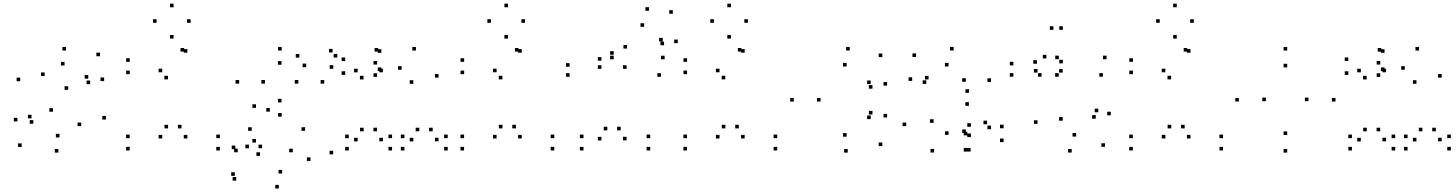

<svg xmlns="http://www.w3.org/2000/svg" viewBox="-20 -827 8100 1068"><path d="M569.1 -162.1V-182.1H549.1V-162.1ZM359.2 -327.3V-347.3H339.2V-327.3ZM228.3 -404V-424H208.3V-404ZM339.1 -462.7V-482.7H319.1V-462.7ZM471 -389.5V-409.5H451V-389.5ZM481.5 -359V-379H461.5V-359ZM559.2 -375.9V-395.9H539.2V-375.9ZM536.1 -514.1V-534.1H516.1V-514.1ZM347.2 -545.8V-565.8H327.2V-545.8ZM92.3 -375.2V-395.2H72.3V-375.2ZM274.7 -205.5V-225.5H254.7V-205.5ZM431.6 -125.5V-145.5H411.6V-125.5ZM310.9 -62.4V-82.4H290.9V-62.4ZM165.4 -138.8V-158.8H145.4V-138.8ZM155.4 -168.5V-188.5H135.4V-168.5ZM76.9 -151.6V-171.6H56.9V-151.6ZM100.5 -9.5V-29.5H80.5V-9.5ZM304.8 21.9V1.9H284.8V21.9Z M1203.2 10V-10H1183.2V10ZM1203.2 -58.5V-78.5H1183.2V-58.5ZM989.7 -112.8V-132.8H969.7V-112.8ZM1022.2 -56.7V-76.7H1002.2V-56.7ZM1022.2 -533.9V-553.9H1002.2V-533.9ZM1004.3 -539.9V-559.9H984.3V-539.9ZM701.8 -483V-503H681.8V-483ZM701.8 -414.5V-434.5H681.8V-414.5ZM914.3 -385.5V-405.5H894.3V-385.5ZM882.3 -425V-445H862.3V-425ZM882.3 -56.7V-76.7H862.3V-56.7ZM914.9 -112.8V-132.8H894.9V-112.8ZM701.4 -58.5V-78.5H681.4V-58.5ZM701.4 10V-10H681.4V10ZM1040.3 -700.1V-720.1H1020.3V-700.1ZM945.7 -786.6V-806.6H925.7V-786.6ZM851 -700.1V-720.1H831V-700.1ZM945.7 -612.3V-632.3H925.7V-612.3Z M1833.2 31.6V11.6H1813.2V31.6ZM1677.2 -99.2V-119.2H1657.2V-99.2ZM1380.2 -99.2V-119.2H1360.2V-99.2ZM1403.8 -33.9V-53.9H1383.8V-33.9ZM1481.1 -206V-226H1461.1V-206ZM1404 -226.9V-246.9H1384V-226.9ZM1289 2.8V-17.2H1269V2.8ZM1302.5 20.1V0.1H1282.5V20.1ZM1608.5 20.1V0.1H1588.5V20.1ZM1707 68.2V48.2H1687V68.2ZM1549.3 138.2V118.2H1529.3V138.2ZM1426.2 40.2V20.2H1406.2V40.2ZM1437.8 -2.4V-22.4H1417.8V-2.4ZM1364.8 -2.4V-22.4H1344.8V-2.4ZM1286.1 151.3V131.3H1266.1V151.3ZM1293.9 177.8V157.8H1273.9V177.8ZM1531 221.5V201.5H1511V221.5ZM1783.5 -361.8V-381.8H1763.5V-361.8ZM1546.9 -545.8V-565.8H1526.9V-545.8ZM1310.3 -361.8V-381.8H1290.3V-361.8ZM1546.9 -178.2V-198.2H1526.9V-178.2ZM1453.8 -361.8V-381.8H1433.8V-361.8ZM1545.9 -466.9V-486.9H1525.9V-466.9ZM1639.7 -361.8V-381.8H1619.7V-361.8ZM1545.9 -257.2V-277.2H1525.9V-257.2ZM1856.1 -507.1V-527.1H1836.1V-507.1ZM1830.1 -535.1V-555.1H1810.1V-535.1ZM1645.3 -506.6V-526.6H1625.3V-506.6ZM1683.3 -453.3V-473.3H1663.3V-453.3ZM1834 -444.5V-464.5H1814V-444.5Z M2470.3 10V-10H2450.3V10ZM2470.3 -58.5V-78.5H2450.3V-58.5ZM2386.8 -96.6V-116.6H2366.8V-96.6ZM2419.4 -40.8V-60.8H2399.4V-40.8ZM2419.4 -395.2V-415.2H2399.4V-395.2ZM2293.6 -545.8V-565.8H2273.6V-545.8ZM2077.6 -467.8V-487.8H2057.6V-467.8ZM2077.6 -399.3V-419.3H2057.6V-399.3ZM2214.1 -439.1V-459.1H2194.1V-439.1ZM2279.1 -360.8V-380.8H2259.1V-360.8ZM2279.1 -40.4V-60.4H2259.1V-40.4ZM2312.2 -96.6V-116.6H2292.2V-96.6ZM2229.6 -58.5V-78.5H2209.6V-58.5ZM2229.6 10V-10H2209.6V10ZM2160.8 10V-10H2140.8V10ZM2160.8 -58.5V-78.5H2140.8V-58.5ZM2077.3 -96.6V-116.6H2057.3V-96.6ZM2109.9 -40.8V-60.8H2089.9V-40.8ZM2109.9 -424.9V-444.9H2089.9V-424.9ZM2101.4 -431.9V-451.9H2081.4V-431.9ZM2101.4 -533.2V-553.2H2081.4V-533.2ZM2083.5 -539.9V-559.9H2063.5V-539.9ZM1900.1 -487.4V-507.4H1880.1V-487.4ZM1900.1 -410.5V-430.5H1880.1V-410.5ZM2002 -385.1V-405.1H1982V-385.1ZM1969.6 -424.6V-444.6H1949.6V-424.6ZM1969.6 -40.4V-60.4H1949.6V-40.4ZM2002.8 -96.6V-116.6H1982.8V-96.6ZM1920.1 -58.5V-78.5H1900.1V-58.5ZM1920.1 10V-10H1900.1V10Z M3063.2 10V-10H3043.2V10ZM3063.2 -58.5V-78.5H3043.2V-58.5ZM2849.7 -112.8V-132.8H2829.7V-112.8ZM2882.2 -56.7V-76.7H2862.2V-56.7ZM2882.2 -533.9V-553.9H2862.2V-533.9ZM2864.3 -539.9V-559.9H2844.3V-539.9ZM2561.8 -483V-503H2541.8V-483ZM2561.8 -414.5V-434.5H2541.8V-414.5ZM2774.3 -385.5V-405.5H2754.3V-385.5ZM2742.3 -425V-445H2722.3V-425ZM2742.3 -56.7V-76.7H2722.3V-56.7ZM2774.9 -112.8V-132.8H2754.9V-112.8ZM2561.4 -58.5V-78.5H2541.4V-58.5ZM2561.4 10V-10H2541.4V10ZM2900.3 -700.1V-720.1H2880.3V-700.1ZM2805.7 -786.6V-806.6H2785.7V-786.6ZM2711 -700.1V-720.1H2691V-700.1ZM2805.7 -612.3V-632.3H2785.7V-612.3Z M3596.8 10V-10H3576.8V10ZM3596.8 -58.5V-78.5H3576.8V-58.5ZM3432.8 -102V-122H3412.8V-102ZM3465.4 -46.2V-66.2H3445.4V-46.2ZM3465.4 -444.1V-464.1H3445.4V-444.1ZM3467.9 -556.8V-576.8H3447.9V-556.8ZM3562.8 -677.7V-697.7H3542.8V-677.7ZM3666.4 -596.3V-616.3H3646.4V-596.3ZM3673.8 -575.2V-595.2H3653.8V-575.2ZM3750 -587V-607H3730V-587ZM3722.7 -750.4V-770.4H3702.7V-750.4ZM3590.2 -767V-787H3570.2V-767ZM3325.5 -489.3V-509.3H3305.5V-489.3ZM3325.5 -444.1V-464.1H3305.5V-444.1ZM3325.5 -45.8V-65.8H3305.5V-45.8ZM3358.2 -102V-122H3338.2V-102ZM3225.6 -58.5V-78.5H3205.6V-58.5ZM3225.6 10V-10H3205.6V10ZM3656.6 -399.8V-419.8H3636.6V-399.8ZM3677 -497.1V-517.1H3657V-497.1ZM3393.8 -497.1V-517.1H3373.8V-497.1ZM3393.8 -522.4V-542.4H3373.8V-522.4ZM3148.4 -455.7V-475.7H3128.4V-455.7ZM3148.4 -399.8V-419.8H3128.4V-399.8Z M4303.2 10V-10H4283.2V10ZM4303.2 -58.5V-78.5H4283.2V-58.5ZM4089.7 -112.8V-132.8H4069.7V-112.8ZM4122.2 -56.7V-76.7H4102.2V-56.7ZM4122.2 -533.9V-553.9H4102.2V-533.9ZM4104.3 -539.9V-559.9H4084.3V-539.9ZM3801.8 -483V-503H3781.8V-483ZM3801.8 -414.5V-434.5H3781.8V-414.5ZM4014.3 -385.5V-405.5H3994.3V-385.5ZM3982.3 -425V-445H3962.3V-425ZM3982.3 -56.7V-76.7H3962.3V-56.7ZM4014.9 -112.8V-132.8H3994.9V-112.8ZM3801.4 -58.5V-78.5H3781.4V-58.5ZM3801.4 10V-10H3781.4V10ZM4140.3 -700.1V-720.1H4120.3V-700.1ZM4045.7 -786.6V-806.6H4025.7V-786.6ZM3951 -700.1V-720.1H3931V-700.1ZM4045.7 -612.3V-632.3H4025.7V-612.3Z M4887.8 -14.4V-34.4H4867.8V-14.4ZM4914.5 -173.6V-193.6H4894.5V-173.6ZM4833.1 -190.1V-210.1H4813.1V-190.1ZM4823.4 -164.5V-184.5H4803.4V-164.5ZM4689.2 -66.5V-86.5H4669.2V-66.5ZM4544.6 -262.1V-282.1H4524.6V-262.1ZM4689.2 -457.2V-477.2H4669.2V-457.2ZM4823.4 -359.2V-379.2H4803.4V-359.2ZM4833.1 -333.7V-353.7H4813.1V-333.7ZM4914.5 -350.6V-370.6H4894.5V-350.6ZM4887.8 -509.3V-529.3H4867.8V-509.3ZM4706.8 -545.8V-565.8H4686.8V-545.8ZM4395.4 -262.1V-282.1H4375.4V-262.1ZM4695.5 22V2H4675.5V22Z M5379.1 16V-4H5359.1V16ZM5562.5 -36.6V-56.6H5542.5V-36.6ZM5562.5 -113.5V-133.5H5542.5V-113.5ZM5470.5 -135.9V-155.9H5450.5V-135.9ZM5492.6 -108.3V-128.3H5472.6V-108.3ZM5492.6 -371.3V-391.3H5472.6V-371.3ZM5284.6 -546.1V-566.1H5264.6V-546.1ZM5075.6 -509.9V-529.9H5055.6V-509.9ZM5053.9 -377.1V-397.1H5033.9V-377.1ZM5132.4 -360.2V-380.2H5112.4V-360.2ZM5145.1 -384.9V-404.9H5125.1V-384.9ZM5256.2 -457.2V-477.2H5236.2V-457.2ZM5352.4 -372.1V-392.1H5332.4V-372.1ZM5352.4 -87V-107H5332.4V-87ZM5360.8 -73.9V-93.9H5340.8V-73.9ZM5360.8 16V-4H5340.8V16ZM5380.6 -64.5V-84.5H5360.6V-64.5ZM5380.6 -121.7V-141.7H5360.6V-121.7ZM5256.4 -76.8V-96.8H5236.4V-76.8ZM5173.2 -143.8V-163.8H5153.2V-143.8ZM5369.5 -238.5V-258.5H5349.5V-238.5ZM5370.2 -310.6V-330.6H5350.2V-310.6ZM5020.8 -125.4V-145.4H5000.8V-125.4ZM5175.9 21.5V1.5H5155.9V21.5Z M6126.6 -10.1V-30.1H6106.6V-10.1ZM6158.7 -185.5V-205.5H6138.7V-185.5ZM6089.3 -202.5V-222.5H6069.3V-202.5ZM6075 -166.7V-186.7H6055V-166.7ZM5966 -67.3V-87.3H5946V-67.3ZM5891.2 -155.6V-175.6H5871.2V-155.6ZM5891.2 -423.2V-443.2H5871.2V-423.2ZM5869.3 -400.2V-420.2H5849.3V-400.2ZM6114.8 -400.2V-420.2H6094.8V-400.2ZM6135.2 -497.5V-517.5H6115.2V-497.5ZM5869.8 -497.5V-517.5H5849.8V-497.5ZM5892.2 -474.4V-494.4H5872.2V-474.4ZM5892.2 -660.9V-680.9H5872.2V-660.9ZM5839.7 -660.9V-680.9H5819.7V-660.9ZM5747.7 -472.2V-492.2H5727.7V-472.2ZM5800.6 -501.9V-521.9H5780.6V-501.9ZM5616.9 -463.2V-483.2H5596.9V-463.2ZM5616.9 -400.2V-420.2H5596.9V-400.2ZM5773.8 -400.2V-420.2H5753.8V-400.2ZM5751.3 -423.2V-443.2H5731.3V-423.2ZM5751.3 -137.9V-157.9H5731.3V-137.9ZM5941.2 21.6V1.6H5921.2V21.6Z M6783.2 10V-10H6763.2V10ZM6783.2 -58.5V-78.5H6763.2V-58.5ZM6569.7 -112.8V-132.8H6549.7V-112.8ZM6602.2 -56.7V-76.7H6582.2V-56.7ZM6602.2 -533.9V-553.9H6582.2V-533.9ZM6584.3 -539.9V-559.9H6564.3V-539.9ZM6281.8 -483V-503H6261.8V-483ZM6281.8 -414.5V-434.5H6261.8V-414.5ZM6494.3 -385.5V-405.5H6474.3V-385.5ZM6462.3 -425V-445H6442.3V-425ZM6462.3 -56.7V-76.7H6442.3V-56.7ZM6494.9 -112.8V-132.8H6474.9V-112.8ZM6281.4 -58.5V-78.5H6261.4V-58.5ZM6281.4 10V-10H6261.4V10ZM6620.3 -700.1V-720.1H6600.3V-700.1ZM6525.7 -786.6V-806.6H6505.7V-786.6ZM6431 -700.1V-720.1H6411V-700.1ZM6525.7 -612.3V-632.3H6505.7V-612.3Z M7408.8 -262.1V-282.1H7388.8V-262.1ZM7140 -545.8V-565.8H7120V-545.8ZM6871.2 -262.1V-282.1H6851.2V-262.1ZM7140 22V2H7120V22ZM7021.6 -264.2V-284.2H7001.6V-264.2ZM7140 -452.3V-472.3H7120V-452.3ZM7258.4 -264.2V-284.2H7238.4V-264.2ZM7140 -76V-96H7120V-76Z M8050.3 10V-10H8030.3V10ZM8050.3 -58.5V-78.5H8030.3V-58.5ZM7966.8 -96.6V-116.6H7946.8V-96.6ZM7999.4 -40.8V-60.8H7979.4V-40.8ZM7999.4 -395.2V-415.2H7979.4V-395.2ZM7873.6 -545.8V-565.8H7853.6V-545.8ZM7657.6 -467.8V-487.8H7637.6V-467.8ZM7657.6 -399.3V-419.3H7637.6V-399.3ZM7794.1 -439.1V-459.1H7774.1V-439.1ZM7859.1 -360.8V-380.8H7839.1V-360.8ZM7859.1 -40.4V-60.4H7839.1V-40.4ZM7892.2 -96.6V-116.6H7872.2V-96.6ZM7809.6 -58.5V-78.5H7789.6V-58.5ZM7809.6 10V-10H7789.6V10ZM7740.8 10V-10H7720.8V10ZM7740.8 -58.5V-78.5H7720.8V-58.5ZM7657.3 -96.6V-116.6H7637.3V-96.6ZM7689.9 -40.8V-60.8H7669.9V-40.8ZM7689.9 -424.9V-444.9H7669.9V-424.9ZM7681.4 -431.9V-451.9H7661.4V-431.9ZM7681.4 -533.2V-553.2H7661.4V-533.2ZM7663.5 -539.9V-559.9H7643.5V-539.9ZM7480.1 -487.4V-507.4H7460.1V-487.4ZM7480.1 -410.5V-430.5H7460.1V-410.5ZM7582 -385.1V-405.1H7562V-385.1ZM7549.6 -424.6V-444.6H7529.6V-424.6ZM7549.6 -40.4V-60.4H7529.6V-40.4ZM7582.8 -96.6V-116.6H7562.8V-96.6ZM7500.1 -58.5V-78.5H7480.1V-58.5ZM7500.1 10V-10H7480.1V10Z"/></svg>

Font: Monaspace Xenon Dots Var
Style: Regular
Weight: 400
Designer: Riley Cran and the Lettermatic Team
Version: Version 1.100 (Monaspace Xenon Dots)